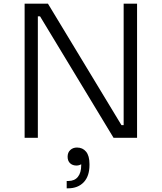

<svg xmlns="http://www.w3.org/2000/svg" viewBox="-20 -750 880 1045"><path d="M114 -730H241L641 -69H653V-730H726V0H598L198 -661H186V0H114ZM343 235H352Q386 235 404 212.5Q422 190 422 150V144Q410 151 396 151Q375 151 361.5 138.5Q348 126 348 103Q348 80 362.5 66.5Q377 53 399 53Q430 53 448.5 75.5Q467 98 467 143V148Q467 209 435.5 242Q404 275 350 275H343Z"/></svg>

Font: Sora-SIA Light
Style: Regular
Weight: 300
Designer: Jonathan Barnbrook, Julián Moncada
Foundry: Barnbrook Fonts
Version: Version 2.000